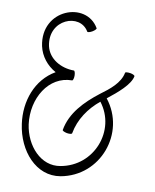

<svg xmlns="http://www.w3.org/2000/svg" viewBox="-90 -861 770 956"><g transform="rotate(10 295.0 -383.0)"><path d="M302 -196C315 -268 357 -329 413 -375C512 -247 439 -54 273 -25C176 -7 96 -96 81 -202C64 -331 138 -455 256 -455C260 -455 264 -466 264 -480C264 -494 260 -505 256 -505C190 -505 127 -541 113 -603C85 -736 239 -793 288 -707C290 -704 301 -706 313 -713C325 -720 333 -729 331 -732C259 -857 41 -778 79 -597C90 -547 123 -506 168 -481C71 -425 31 -310 47 -198C65 -65 161 46 282 25C478 -10 563 -242 441 -397C492 -437 550 -486 558 -529C559 -533 548 -539 535 -541C521 -543 509 -542 509 -538C499 -485 449 -446 404 -413C333 -358 268 -292 253 -204C252 -200 262 -195 276 -192C290 -190 301 -191 302 -196Z"/></g></svg>

Font: Nupuram Condensed Thin
Style: Regular
Weight: 100
Width: 3
Designer: Santhosh Thottingal (santhosh.thottingal@gmail.com)
Foundry: SMC
Version: Version 1.000